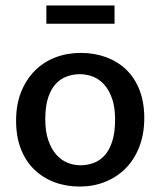

<svg xmlns="http://www.w3.org/2000/svg" viewBox="-20 -674 588 704"><path d="M509 -241Q509 -182 490.5 -135Q472 -88 440 -56Q408 -24 365 -7Q322 10 272 10Q222 10 179.5 -6Q137 -22 105.5 -52.5Q74 -83 56.5 -128Q39 -173 39 -231Q39 -291 57.5 -337Q76 -383 108 -415Q140 -447 183 -463.5Q226 -480 276 -480Q326 -480 368.5 -464.5Q411 -449 442.5 -419Q474 -389 491.5 -344Q509 -299 509 -241ZM402 -236Q402 -281 391 -312.5Q380 -344 362 -364Q344 -384 320.5 -393Q297 -402 273 -402Q249 -402 226 -394Q203 -386 185 -367Q167 -348 156.5 -316Q146 -284 146 -236Q146 -192 157 -160Q168 -128 186 -107.5Q204 -87 227 -77.5Q250 -68 275 -68Q299 -68 322 -76Q345 -84 363 -103.5Q381 -123 391.5 -155.5Q402 -188 402 -236ZM400 -654V-587H150V-654Z"/></svg>

Font: Mukta Mahee Medium
Style: Regular
Weight: 500
Designer: Shuchita Grover, Noopur Datye, Girish Dalvi, Yashodeep Gholap
Foundry: Ek Type
Version: Version 2.538;PS 1.000;hotconv 16.6.51;makeotf.lib2.5.65220;